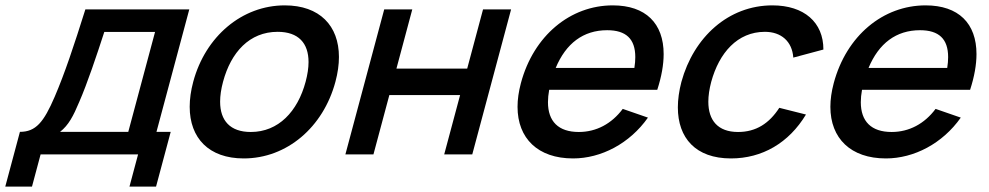

<svg xmlns="http://www.w3.org/2000/svg" viewBox="-78 -575 3683 715"><path d="M-58.4 120H41.1L73.2 0H436.2L404.1 120H503.1L557.7 -84H504.7L626.9 -540H239.9C196.6 -402.5 163.2 -302 125.8 -215C84.8 -119.5 55.2 -84 -3.8 -84ZM145.7 -84C177.4 -109 194.9 -142.5 217.1 -195.5C246.8 -263.5 282 -368.5 310.4 -456H499.4L399.7 -84Z M829.6 15C990.6 15 1125.9 -101.5 1171.1 -270.5C1179.9 -303.4 1184.2 -334.3 1184.2 -362.8C1184.2 -479.2 1112.5 -555 982.4 -555C823.4 -555 686.9 -439.5 641.6 -270.5C632.7 -237.3 628.4 -206.1 628.4 -177.3C628.4 -60.9 699.7 15 829.6 15ZM856 -83.5C779.1 -83.5 741.7 -125.8 741.7 -196.4C741.7 -218.4 745.3 -243.3 752.6 -270.5C782.1 -380.5 851 -456.5 956 -456.5C1033.7 -456.5 1071 -414.1 1071 -344C1071 -322.1 1067.3 -297.4 1060.1 -270.5C1030.5 -160 959 -83.5 856 -83.5Z M1208.2 0H1312.7L1371.9 -221H1635.4L1576.2 0H1680.7L1825.3 -540H1720.8L1661.8 -319.5H1398.3L1457.3 -540H1352.8Z M1967.1 -240.5H2369.6C2385.6 -289.8 2393.4 -334.5 2393.4 -373.6C2393.4 -487.8 2326.8 -555 2203.9 -555C2045.9 -555 1909.2 -442.5 1861.8 -265.5C1853.4 -234 1849.3 -204.5 1849.3 -177.2C1849.3 -59.7 1925.1 15 2056.1 15C2160.6 15 2267 -40.5 2334.9 -137L2241.1 -169.5C2199.7 -114 2142.5 -83.5 2077.5 -83.5C2001.5 -83.5 1962.6 -122.9 1962.6 -194.5C1962.6 -208.6 1964.1 -224 1967.1 -240.5ZM2183.1 -462.5C2253.4 -462.5 2287.8 -430.2 2287.8 -362.3C2287.8 -350 2286.7 -336.6 2284.4 -322H1991.4C2029.5 -413.5 2094.1 -462.5 2183.1 -462.5Z M2644.1 15C2760.1 15 2859.5 -42.5 2923.4 -148.5L2824.1 -173.5C2786.6 -115.5 2737.5 -83.5 2670.5 -83.5C2595.4 -83.5 2559.8 -126.7 2559.8 -196.2C2559.8 -218.3 2563.4 -243.1 2570.5 -270C2599.9 -378 2668 -456.5 2770.5 -456.5C2831 -456.5 2872 -421 2876.2 -360.5L2988.3 -390.5C2988.5 -492 2916.4 -555 2798.4 -555C2634.9 -555 2505.2 -437 2459.5 -270C2450.7 -236.3 2446.3 -204.4 2446.3 -175.1C2446.3 -61.2 2512.6 15 2644.1 15Z M3132.1 -240.5H3534.6C3550.6 -289.8 3558.4 -334.5 3558.4 -373.6C3558.4 -487.8 3491.8 -555 3368.9 -555C3210.9 -555 3074.2 -442.5 3026.8 -265.5C3018.4 -234 3014.3 -204.5 3014.3 -177.2C3014.3 -59.7 3090.1 15 3221.1 15C3325.6 15 3432 -40.5 3499.9 -137L3406.1 -169.5C3364.7 -114 3307.5 -83.5 3242.5 -83.5C3166.5 -83.5 3127.6 -122.9 3127.6 -194.5C3127.6 -208.6 3129.1 -224 3132.1 -240.5ZM3348.1 -462.5C3418.4 -462.5 3452.8 -430.2 3452.8 -362.3C3452.8 -350 3451.7 -336.6 3449.4 -322H3156.4C3194.5 -413.5 3259.1 -462.5 3348.1 -462.5Z"/></svg>

Font: Manrope
Style: SemiBoldItalic
Weight: 600
Italic angle: -15°
Designer: Mikhail Sharanda
Foundry: Mikhail Sharanda
Version: Version 4.502;hotconv 1.0.109;makeotfexe 2.5.65596